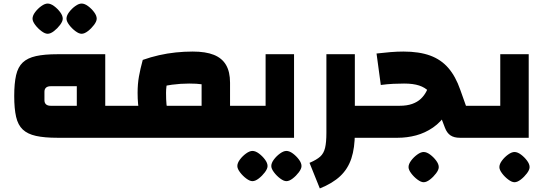

<svg xmlns="http://www.w3.org/2000/svg" viewBox="-20 -775 3064 1080"><path d="M571 0V-180H645V0ZM303 0Q230 0 182.5 -10.5Q135 -21 108 -46.5Q81 -72 70.5 -118Q60 -164 60 -235Q60 -306 70.5 -352Q81 -398 108 -423.5Q135 -449 182.5 -459.5Q230 -470 303 -470H572V0ZM265 -180H412V-290H265Q248 -290 239 -282Q230 -274 230 -259V-211Q230 -196 239 -188Q248 -180 265 -180ZM645 0V-180Q654 -180 659.5 -155Q665 -130 665 -90Q665 -48 659.5 -24Q654 0 645 0ZM248 -585Q233 -585 213 -600Q193 -615 178 -635Q163 -655 163 -670Q163 -687 177.5 -706.5Q192 -726 212 -740.5Q232 -755 248 -755Q265 -755 284.5 -740.5Q304 -726 318.5 -706.5Q333 -687 333 -670Q333 -655 318 -635Q303 -615 283.5 -600Q264 -585 248 -585ZM439 -585Q424 -585 404 -600Q384 -615 369 -635Q354 -655 354 -670Q354 -687 368.5 -706.5Q383 -726 403 -740.5Q423 -755 439 -755Q456 -755 475.5 -740.5Q495 -726 509.5 -706.5Q524 -687 524 -670Q524 -655 509 -635Q494 -615 474.5 -600Q455 -585 439 -585Z M1274 0V-180H1344V0ZM645 0V-180H1114V-301Q1101 -303 1083.5 -304Q1066 -305 1044 -305Q996 -305 947 -298.5Q898 -292 846 -279L783 -438Q828 -454 874.5 -464.5Q921 -475 968.5 -480Q1016 -485 1064 -485Q1137 -485 1183 -466.5Q1229 -448 1251.5 -409.5Q1274 -371 1274 -310V0ZM807 -52Q776 -87 765 -136.5Q754 -186 754 -253Q754 -302 761.5 -344.5Q769 -387 783 -438L950 -404Q933 -357 923.5 -323.5Q914 -290 914 -253Q914 -213 916.5 -188.5Q919 -164 925.5 -146.5Q932 -129 943 -110ZM645 0Q636 0 630.5 -24Q625 -48 625 -90Q625 -130 630.5 -155Q636 -180 645 -180ZM1344 0V-180Q1353 -180 1358.5 -155Q1364 -130 1364 -90Q1364 -48 1358.5 -24Q1353 0 1344 0Z M1344 0V-180H1555L1474 -99V-470H1634V0ZM1344 0Q1335 0 1329.5 -24Q1324 -48 1324 -90Q1324 -130 1329.5 -155Q1335 -180 1344 -180ZM1400 244Q1385 244 1365 229Q1345 214 1330 194Q1315 174 1315 159Q1315 142 1329.5 122.5Q1344 103 1364 88.5Q1384 74 1400 74Q1417 74 1436.5 88.5Q1456 103 1470.5 122.5Q1485 142 1485 159Q1485 174 1470 194Q1455 214 1435.5 229Q1416 244 1400 244ZM1591 244Q1576 244 1556 229Q1536 214 1521 194Q1506 174 1506 159Q1506 142 1520.5 122.5Q1535 103 1555 88.5Q1575 74 1591 74Q1608 74 1627.5 88.5Q1647 103 1661.5 122.5Q1676 142 1676 159Q1676 174 1661 194Q1646 214 1626.5 229Q1607 244 1591 244Z M1975 0V-180H2044V0ZM1779 285 1721 141Q1761 124 1781 106Q1801 88 1808.5 57Q1816 26 1816 -28V-470H1976V-28Q1976 57 1956.5 116Q1937 175 1894 215.5Q1851 256 1779 285ZM2044 0V-180Q2053 -180 2058.5 -155Q2064 -130 2064 -90Q2064 -48 2058.5 -24Q2053 0 2044 0Z M2567 0Q2534 0 2514 -13.5Q2494 -27 2483 -56L2426 -205Q2414 -238 2392.5 -260.5Q2371 -283 2337.5 -294Q2304 -305 2253 -305Q2225 -305 2192 -303.5Q2159 -302 2122 -297L2098 -474Q2140 -479 2177.5 -482Q2215 -485 2249 -485Q2338 -485 2399.5 -462.5Q2461 -440 2502 -392.5Q2543 -345 2569 -270L2601 -180H2664V0ZM2044 0V-180H2228Q2269 -180 2298.5 -190.5Q2328 -201 2347.5 -219.5Q2367 -238 2379.5 -263Q2392 -288 2400 -318L2549 -270Q2528 -192 2494 -140Q2460 -88 2415.5 -57.5Q2371 -27 2320.5 -13.5Q2270 0 2217 0ZM2664 0V-180Q2673 -180 2678.5 -155Q2684 -130 2684 -90Q2684 -48 2678.5 -24Q2673 0 2664 0ZM2044 0Q2035 0 2029.5 -24Q2024 -48 2024 -90Q2024 -130 2029.5 -155Q2035 -180 2044 -180ZM2363 250Q2348 250 2328 235Q2308 220 2293 200Q2278 180 2278 165Q2278 148 2292.5 128.5Q2307 109 2327 94.5Q2347 80 2363 80Q2380 80 2399.5 94.5Q2419 109 2433.5 128.5Q2448 148 2448 165Q2448 180 2433 200Q2418 220 2398.5 235Q2379 250 2363 250Z M2664 0V-180H2875L2794 -99V-470H2954V0ZM2664 0Q2655 0 2649.5 -24Q2644 -48 2644 -90Q2644 -130 2649.5 -155Q2655 -180 2664 -180ZM2874 250Q2859 250 2839 235Q2819 220 2804 200Q2789 180 2789 165Q2789 148 2803.5 128.5Q2818 109 2838 94.5Q2858 80 2874 80Q2891 80 2910.5 94.5Q2930 109 2944.5 128.5Q2959 148 2959 165Q2959 180 2944 200Q2929 220 2909.5 235Q2890 250 2874 250Z"/></svg>

Font: Changa ExtraBold
Style: Regular
Weight: 800
Designer: Eduardo Rodriguez Tunni
Foundry: Eduardo Rodriguez Tunni
Version: Version 3.002; ttfautohint (v1.8.2)